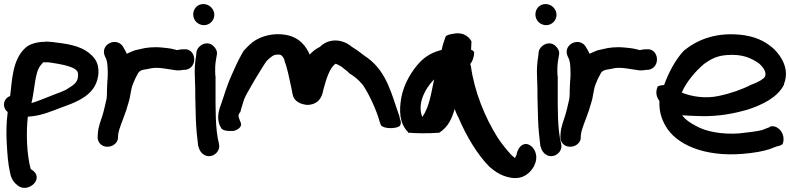

<svg xmlns="http://www.w3.org/2000/svg" viewBox="-23 -729 3893 946"><path d="M-1 -199C2 -189 7 -184 15 -177C9 -132 7 -79 10 -28C13 27 16 77 27 124C33 156 50 175 67 187C118 224 202 147 130 105L128 103C109 31 105 -68 114 -154C122 -155 133 -156 142 -157C189 -163 236 -183 276 -198C340 -221 414 -247 446 -309C464 -344 472 -399 444 -439C410 -485 355 -506 281 -516C199 -528 198 -523 198 -523C160 -523 122 -512 103 -494C38 -436 37 -336 27 -256C0 -246 -8 -220 -1 -199ZM132 -221C149 -291 148 -372 177 -407C194 -425 184 -422 201 -422H204C218 -423 226 -420 255 -416C319 -405 358 -391 361 -369C365 -330 349 -316 315 -295C294 -279 256 -269 216 -252C191 -243 163 -230 132 -221Z M458 -52C458 -32 473 -6 506 -6C533 -6 553 -23 558 -44V-47L559 -64C563 -98 583 -137 597 -181L598 -182C604 -207 616 -234 620 -267C623 -285 627 -304 632 -315L642 -339L655 -364C663 -380 673 -385 705 -389L724 -393C740 -396 763 -395 783 -392C852 -381 852 -382 852 -382C861 -382 870 -383 884 -385H892C955 -396 944 -495 880 -486H871C863 -485 860 -484 848 -482L846 -483L830 -487C821 -489 812 -491 802 -492L773 -495C731 -499 694 -494 672 -488L641 -481C630 -476 617 -472 602 -464C598 -473 593 -482 587 -492C559 -552 469 -514 493 -454C497 -443 499 -442 501 -437C507 -418 508 -391 508 -362C508 -349 507 -337 506 -330V-328C506 -314 504 -301 504 -285V-270C504 -262 503 -250 502 -242C496 -217 490 -186 482 -161C474 -134 461 -105 459 -71Z M929 -658C929 -627 954 -605 982 -605C1010 -605 1033 -628 1033 -656C1033 -685 1008 -709 979 -709C948 -709 929 -684 929 -658ZM937 -352C937 -332 939 -311 939 -289C939 -267 939 -242 940 -217L942 -141C943 -104 949 -41 953 -13V-11C955 -6 956 -5 958 3C962 16 971 25 977 30C1014 59 1066 23 1056 -20C1037 -92 1039 -200 1039 -289V-355H1038C1036 -386 1037 -415 1042 -439L1045 -457C1049 -474 1042 -487 1035 -495C1004 -536 951 -508 945 -473V-472L943 -452C938 -424 935 -389 937 -352Z M1063 -104 1064 -105C1068 -82 1107 -83 1127 -84H1128C1145 -88 1177 -103 1160 -132L1155 -146C1151 -155 1150 -166 1162 -178V-181C1167 -197 1172 -217 1180 -240C1189 -266 1275 -409 1292 -430C1304 -442 1317 -452 1325 -456C1330 -459 1335 -459 1344 -460H1352C1365 -460 1374 -446 1378 -435V-432C1392 -396 1403 -341 1412 -299C1416 -279 1418 -264 1422 -253C1430 -232 1453 -218 1478 -214H1479C1479 -214 1485 -212 1491 -212C1561 -214 1567 -273 1571 -290C1583 -334 1601 -397 1631 -415C1640 -412 1659 -401 1659 -401L1695 -372V-370C1724 -352 1744 -336 1765 -310C1796 -265 1833 -184 1848 -128L1854 -112C1869 -93 1928 -94 1946 -108V-107C1952 -116 1954 -124 1950 -136C1949 -141 1945 -150 1945 -155V-156C1907 -261 1885 -372 1789 -443C1764 -459 1745 -478 1711 -498C1667 -536 1600 -544 1553 -498C1533 -488 1517 -476 1503 -460C1486 -499 1455 -544 1387 -557C1321 -569 1266 -549 1236 -531C1215 -518 1198 -501 1180 -481H1179C1165 -458 1146 -423 1124 -372C1089 -295 1085 -267 1065 -212C1053 -181 1044 -141 1063 -104Z M1954 -247C1943 -183 1945 -121 1987 -79V-75H1992C2026 -72 2086 -71 2141 -75C2187 -104 2205 -149 2217 -192C2222 -178 2230 -160 2238 -145C2273 -63 2328 33 2390 94C2419 119 2448 137 2486 145C2560 162 2595 113 2608 90L2616 70C2628 29 2606 -5 2585 -15C2568 -25 2542 -20 2528 13C2525 19 2524 24 2522 34L2515 48C2515 48 2514 48 2513 49C2509 46 2505 42 2495 33C2477 13 2452 -16 2429 -51C2367 -149 2314 -278 2297 -404C2296 -408 2294 -411 2294 -414C2303 -424 2312 -443 2313 -468C2314 -473 2311 -479 2298 -484C2299 -495 2299 -512 2300 -525C2294 -537 2268 -576 2207 -562C2187 -559 2179 -555 2173 -550C2168 -535 2158 -509 2153 -483C2104 -471 2073 -450 2047 -424C2006 -381 1967 -317 1954 -247ZM2053 -229C2062 -268 2085 -306 2116 -338C2101 -269 2093 -203 2058 -153C2050 -169 2046 -199 2053 -229Z M2615 -658C2615 -627 2640 -605 2668 -605C2696 -605 2719 -628 2719 -656C2719 -685 2694 -709 2665 -709C2634 -709 2615 -684 2615 -658ZM2623 -352C2623 -332 2625 -311 2625 -289C2625 -267 2625 -242 2626 -217L2628 -141C2629 -104 2635 -41 2639 -13V-11C2641 -6 2642 -5 2644 3C2648 16 2657 25 2663 30C2700 59 2752 23 2742 -20C2723 -92 2725 -200 2725 -289V-355H2724C2722 -386 2723 -415 2728 -439L2731 -457C2735 -474 2728 -487 2721 -495C2690 -536 2637 -508 2631 -473V-472L2629 -452C2624 -424 2621 -389 2623 -352Z M2738 -52C2738 -32 2753 -6 2786 -6C2813 -6 2833 -23 2838 -44V-47L2839 -64C2843 -98 2863 -137 2877 -181L2878 -182C2884 -207 2896 -234 2900 -267C2903 -285 2907 -304 2912 -315L2922 -339L2935 -364C2943 -380 2953 -385 2985 -389L3004 -393C3020 -396 3043 -395 3063 -392C3132 -381 3132 -382 3132 -382C3141 -382 3150 -383 3164 -385H3172C3235 -396 3224 -495 3160 -486H3151C3143 -485 3140 -484 3128 -482L3126 -483L3110 -487C3101 -489 3092 -491 3082 -492L3053 -495C3011 -499 2974 -494 2952 -488L2921 -481C2910 -476 2897 -472 2882 -464C2878 -473 2873 -482 2867 -492C2839 -552 2749 -514 2773 -454C2777 -443 2779 -442 2781 -437C2787 -418 2788 -391 2788 -362C2788 -349 2787 -337 2786 -330V-328C2786 -314 2784 -301 2784 -285V-270C2784 -262 2783 -250 2782 -242C2776 -217 2770 -186 2762 -161C2754 -134 2741 -105 2739 -71Z M3218 -304C3204 -273 3213 -248 3226 -232C3224 -183 3235 -145 3257 -107C3308 -19 3443 45 3638 29C3695 24 3738 16 3768 6L3805 -8C3820 -10 3828 -15 3832 -19L3833 -18C3846 -53 3830 -84 3811 -97C3799 -106 3786 -110 3771 -105L3770 -103L3731 -88C3707 -82 3669 -77 3621 -72C3533 -65 3454 -82 3411 -106C3380 -122 3355 -138 3338 -161C3363 -159 3395 -158 3426 -157C3518 -154 3598 -171 3658 -188C3735 -213 3808 -249 3840 -312V-316C3868 -387 3828 -450 3792 -486C3760 -515 3719 -543 3647 -555C3505 -576 3408 -530 3346 -479C3305 -435 3272 -373 3249 -310C3233 -309 3224 -306 3218 -304ZM3336 -273C3357 -323 3403 -378 3446 -414C3484 -441 3513 -455 3562 -458C3636 -463 3678 -443 3716 -417C3740 -396 3755 -372 3746 -351C3739 -339 3712 -324 3680 -312H3679C3635 -289 3579 -269 3517 -256C3452 -242 3384 -253 3336 -273Z"/></svg>

Font: Stray Cat
Style: ExBlkExt
Weight: 1000
Version: Version 1.0